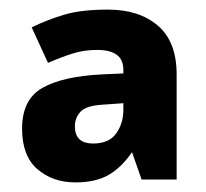

<svg xmlns="http://www.w3.org/2000/svg" viewBox="-20 -742 429 400"><path d="M205 -722Q270 -722 309 -688.5Q348 -655 348 -587V-368H275L255 -425Q234 -394 207 -378Q180 -362 137 -362Q90 -362 58 -389.5Q26 -417 26 -474Q26 -535 68.5 -559Q111 -583 192 -587L237 -589V-596Q237 -618 223 -628Q209 -638 183 -638Q156 -638 133 -631Q110 -624 80 -611L46 -685Q81 -702 116 -712Q151 -722 205 -722ZM195 -524Q159 -522 147.5 -509Q136 -496 136 -479Q136 -443 174 -443Q207 -443 222 -464Q237 -485 237 -513V-527Z"/></svg>

Font: Noto Sans Khmer UI ExtraBold
Style: Regular
Weight: 800
Designer: Danh Hong and the Monotype Design Team
Foundry: Monotype Imaging Inc.
Version: Version 2.002; ttfautohint (v1.8.4.7-5d5b)